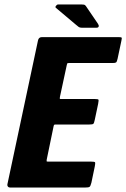

<svg xmlns="http://www.w3.org/2000/svg" viewBox="-20 -839 565 859"><path d="M25 0Q19 0 15.5 -4Q12 -8 13 -14L150 -658Q153 -673 168 -673H508Q522 -673 524 -671Q526 -669 523 -656L506 -576Q503 -562 499 -559.5Q495 -557 483 -557H289Q282 -557 281.5 -556Q281 -555 279 -549L248 -405Q247 -398 247.5 -397Q248 -396 254 -396H404Q419 -396 420.5 -393Q422 -390 419 -374L404 -303Q401 -288 397.5 -285Q394 -282 380 -282H230Q225 -282 223 -281Q221 -280 220 -275L189 -125Q188 -119 188.5 -117.5Q189 -116 195 -116H387Q404 -116 405.5 -112.5Q407 -109 404 -94L389 -22Q385 -6 380.5 -3Q376 0 361 0ZM345 -715Q337 -715 332 -718.5Q327 -722 319 -729L230 -804Q226 -807 230.5 -813Q235 -819 240 -819H345Q357 -819 360.5 -816Q364 -813 369 -805L418 -733Q423 -726 421.5 -720.5Q420 -715 412 -715Z"/></svg>

Font: Glory Thin ExtraBold
Style: Italic
Weight: 800
Italic angle: -12°
Version: Version 1.011